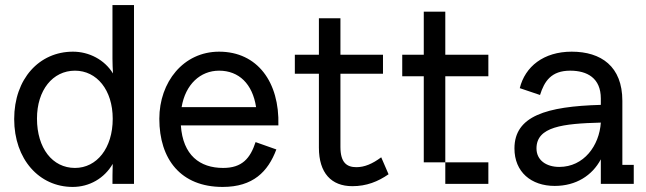

<svg xmlns="http://www.w3.org/2000/svg" viewBox="-20 -726 2550 758"><path d="M424 -494C424 -475 425 -455 426 -436C393 -490 332 -522 268 -522C135 -522 36 -415 36 -256C36 -97 135 12 267 12C333 12 392 -22 425 -79C424 -49 424 -19 424 0H509V-706H424ZM276 -63C187 -63 126 -141 126 -258C126 -370 188 -447 276 -447C362 -447 425 -371 425 -257C425 -141 362 -63 276 -63Z M845 -522C704 -522 609 -402 609 -257C609 -97 694 12 859 12C979 12 1038 -48 1071 -136L989 -165C968 -101 936 -63 861 -63C769 -63 702 -113 694 -231H1079C1084 -402 996 -522 845 -522ZM845 -447C923 -447 977 -395 991 -303H697C712 -393 771 -447 845 -447Z M1485 -105C1450 -79 1419 -66 1387 -66C1349 -66 1324 -84 1324 -146V-435H1492V-510H1324V-654H1239V-510H1144V-435H1239V-143C1239 -43 1288 9 1371 9C1427 9 1472 -9 1514 -38Z M1738 -85V-425H1908V-510H1738V-680H1653V-510H1568V-425H1653V-85ZM1908 0V-85H1738V0Z M2437 -328C2437 -464 2353 -522 2237 -522C2126 -522 2053 -463 2032 -378L2112 -351C2129 -405 2156 -447 2231 -447C2298 -447 2352 -418 2352 -337V-312C2137 -306 2011 -268 2011 -140C2011 -47 2077 8 2170 8C2254 8 2318 -33 2352 -97V0H2482V-75H2437ZM2188 -67C2136 -67 2098 -94 2098 -140C2098 -226 2202 -238 2352 -242C2346 -151 2285 -67 2188 -67Z"/></svg>

Font: Alpha Lyrae Medium
Style: Regular
Weight: 500
Designer: Nikolay Petroussenko, Plamen Motev
Foundry: Fontfabric LLC
Version: Version 1.000;hotconv 1.0.109;makeotfexe 2.5.65596